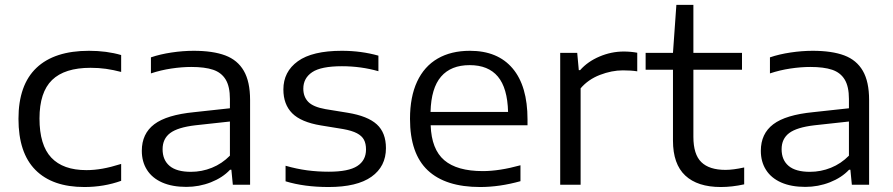

<svg xmlns="http://www.w3.org/2000/svg" viewBox="-20 -760 3676 790"><path d="M56 -271Q56 -410.5 130 -480.8Q204 -551 346 -551Q419 -551 478.5 -533.5V-464Q446 -472.5 416 -476.8Q386 -481 352.5 -481Q246 -481 194.2 -430.8Q142.5 -380.5 142.5 -272.5Q142.5 -163 191 -111.5Q239.5 -60 335.5 -60Q367.5 -60 401.5 -66Q435.5 -72 478.5 -85.5V-16Q407.5 9.5 327 9.5Q195.5 9.5 125.8 -60.8Q56 -131 56 -271Z M1009 -348.5V0H938L932 -61.5H926.5Q896 -29 847.8 -10Q799.5 9 746.5 9Q688.5 9 647.2 -9.2Q606 -27.5 584.8 -61Q563.5 -94.5 563.5 -139.5Q563.5 -210 614.8 -248.8Q666 -287.5 779 -298.5L926 -314.5V-352.5Q926 -404 908.5 -432.8Q891 -461.5 856.8 -473Q822.5 -484.5 767 -484.5Q728.5 -484.5 685 -478Q641.5 -471.5 601 -458V-524Q639 -537 686 -544Q733 -551 777 -551Q856 -551 906.8 -532Q957.5 -513 983.2 -468.5Q1009 -424 1009 -348.5ZM926 -119.5V-260L784 -244.5Q711.5 -236 680.2 -212.5Q649 -189 649 -146Q649 -101.5 678 -77.2Q707 -53 765.5 -53Q810.5 -53 852 -69.8Q893.5 -86.5 926 -119.5Z M1155 -14V-78Q1200.5 -65 1243.5 -59.2Q1286.5 -53.5 1333 -53.5Q1414 -53.5 1450 -76.8Q1486 -100 1486 -145Q1486 -169 1477.5 -185Q1469 -201 1448.5 -211.8Q1428 -222.5 1392 -229L1300 -244Q1218.5 -257.5 1182.2 -294Q1146 -330.5 1146 -392Q1146 -465 1205.5 -508Q1265 -551 1386.5 -551Q1466 -551 1537 -531V-467Q1465 -487.5 1387 -487.5Q1301 -487.5 1264.5 -463Q1228 -438.5 1228 -395Q1228 -362 1248.2 -341Q1268.5 -320 1319 -311L1411 -296Q1493 -282.5 1530.5 -248.2Q1568 -214 1568 -150.5Q1568 -75 1508.5 -32.8Q1449 9.5 1332 9.5Q1232 9.5 1155 -14Z M2150.5 -244.5H1752Q1755.5 -145.5 1808 -100.8Q1860.5 -56 1966.5 -56Q2034.5 -56 2121.5 -80V-14.5Q2035.5 9.5 1955.5 9.5Q1813 9.5 1740 -59.2Q1667 -128 1667 -271Q1667 -361.5 1696.2 -424.2Q1725.5 -487 1780.8 -519Q1836 -551 1913.5 -551Q2028 -551 2089.2 -478.5Q2150.5 -406 2150.5 -268.5ZM1751.5 -299.5H2070.5Q2068 -398 2028.5 -445Q1989 -492 1912.5 -492Q1835.5 -492 1794.8 -444.8Q1754 -397.5 1751.5 -299.5Z M2285 -542.5H2355L2361.5 -471.5H2367Q2398.5 -507 2447 -527.5Q2495.5 -548 2546.5 -548Q2575 -548 2602 -543V-466.5Q2577.5 -470.5 2543 -470.5Q2497 -470.5 2448.5 -451.8Q2400 -433 2369 -396.5V0H2285Z M3042 -71V-1.5Q2992 9.5 2946 9.5Q2850 9.5 2799.5 -37.8Q2749 -85 2749 -181.5V-473H2636.5V-542.5H2749L2763 -740H2833V-542.5H3033V-473H2833V-197Q2833 -124.5 2865.8 -92.8Q2898.5 -61 2965 -61Q2996.5 -61 3042 -71Z M3556 -348.5V0H3485L3479 -61.5H3473.5Q3443 -29 3394.8 -10Q3346.5 9 3293.5 9Q3235.5 9 3194.2 -9.2Q3153 -27.5 3131.8 -61Q3110.5 -94.5 3110.5 -139.5Q3110.5 -210 3161.8 -248.8Q3213 -287.5 3326 -298.5L3473 -314.5V-352.5Q3473 -404 3455.5 -432.8Q3438 -461.5 3403.8 -473Q3369.5 -484.5 3314 -484.5Q3275.5 -484.5 3232 -478Q3188.5 -471.5 3148 -458V-524Q3186 -537 3233 -544Q3280 -551 3324 -551Q3403 -551 3453.8 -532Q3504.5 -513 3530.2 -468.5Q3556 -424 3556 -348.5ZM3473 -119.5V-260L3331 -244.5Q3258.5 -236 3227.2 -212.5Q3196 -189 3196 -146Q3196 -101.5 3225 -77.2Q3254 -53 3312.5 -53Q3357.5 -53 3399 -69.8Q3440.5 -86.5 3473 -119.5Z"/></svg>

Font: Encode Sans Expanded
Style: Regular
Weight: 400
Width: 7
Designer: Multiple Designers
Foundry: Impallari Type
Version: Version 2.000